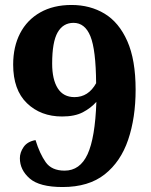

<svg xmlns="http://www.w3.org/2000/svg" viewBox="-20 -744 607 773"><path d="M232 9Q139 9 99.5 -25.5Q60 -60 60 -107Q60 -130 75 -152Q90 -174 123 -180Q140 -125 164 -91Q188 -57 240 -57Q302 -57 332.5 -123Q363 -189 368 -334Q346 -309 313.5 -292Q281 -275 230 -275Q144 -275 88.5 -328.5Q33 -382 33 -484Q33 -556 61 -610Q89 -664 142 -694Q195 -724 268 -724Q343 -724 401 -689Q459 -654 492.5 -578.5Q526 -503 526 -383Q526 -270 496 -181.5Q466 -93 401.5 -42Q337 9 232 9ZM280 -353Q336 -353 367 -409Q366 -544 344 -598Q322 -652 276 -652Q234 -652 212 -613.5Q190 -575 190 -488Q190 -424 212.5 -388.5Q235 -353 280 -353Z"/></svg>

Font: Noto Serif Sinhala ExtraBold
Style: Regular
Weight: 800
Designer: Jelle Bosma - Monotype Design Team
Foundry: Monotype Imaging Inc.
Version: Version 2.007; ttfautohint (v1.8.4.7-5d5b)